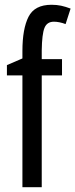

<svg xmlns="http://www.w3.org/2000/svg" viewBox="-20 -785 316 805"><path d="M240 -469H155V0H74V-469H9V-512L74 -540V-571Q74 -664 99.5 -714.5Q125 -765 196 -765Q218 -765 236.5 -761Q255 -757 276 -749L255 -684Q242 -689 229.5 -691.5Q217 -694 206 -694Q177 -694 166.5 -668Q156 -642 155 -574V-537H240Z"/></svg>

Font: Noto Sans Oriya ExtCond
Style: Regular
Weight: 400
Width: 2
Designer: Amélie Bonet and Sol Matas
Foundry: Google LLC
Version: Version 2.006; ttfautohint (v1.8.4.7-5d5b)